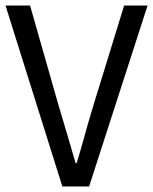

<svg xmlns="http://www.w3.org/2000/svg" viewBox="-20 -676 555 696"><path d="M206 0 0 -656H89L190 -302Q202 -263 212 -228Q222 -193 232.5 -158.5Q243 -124 254 -85H258Q270 -124 279.5 -158.5Q289 -193 299 -228Q309 -263 321 -302L430 -656H515L303 0Z"/></svg>

Font: Mada
Style: Regular
Weight: 400
Designer: Khaled Hosny
Version: Version 1.5